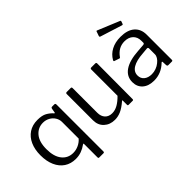

<svg xmlns="http://www.w3.org/2000/svg" viewBox="-100 -1256 1925 1925"><g transform="rotate(-45 863.0 -293.5)"><path d="M507 -530Q515 -530 518.5 -526Q522 -522 522 -513V152Q522 165 510 165H449Q438 165 438 152V-32Q438 -46 434 -46Q431 -46 423 -40Q394 -18 356 -4Q318 10 275 10Q205 10 154 -24Q103 -58 75.5 -120.5Q48 -183 48 -267Q48 -349 75.5 -410.5Q103 -472 154.5 -506Q206 -540 277 -540Q342 -540 378.5 -519.5Q415 -499 442 -469Q447 -464 448 -464Q451 -464 453 -472L460 -514Q462 -523 465.5 -526.5Q469 -530 478 -530ZM438 -351Q438 -385 419.5 -415Q401 -445 368.5 -463Q336 -481 297 -481Q226 -481 180 -426.5Q134 -372 134 -268Q134 -164 179 -107.5Q224 -51 298 -51Q338 -51 375 -68Q412 -85 438 -115Z M1017 -143V-516Q1017 -530 1033 -530H1088Q1102 -530 1102 -516L1100 -13Q1100 0 1089 0H1031Q1020 0 1020 -11V-70Q1020 -82 1011 -73Q957 -27 915 -8.5Q873 10 829 10Q759 10 714 -32Q669 -74 669 -143V-515Q669 -530 684 -530H740Q753 -530 753 -516V-165Q753 -115 780.5 -85.5Q808 -56 856 -56Q897 -56 936.5 -78.5Q976 -101 1017 -143Z M1385 10Q1307 10 1262.5 -29.5Q1218 -69 1218 -135Q1218 -215 1285.5 -261Q1353 -307 1481 -315L1559 -321Q1576 -323 1576 -336V-363Q1576 -417 1542.5 -448.5Q1509 -480 1452 -480Q1364 -480 1308 -400Q1305 -395 1302 -393.5Q1299 -392 1294 -394L1240 -412Q1235 -414 1235 -419Q1235 -422 1238 -428Q1268 -481 1323.5 -510.5Q1379 -540 1455 -540Q1553 -540 1605 -494.5Q1657 -449 1657 -369V-15Q1657 -6 1654 -3Q1651 0 1643 0H1593Q1581 0 1579 -16L1577 -62Q1576 -69 1572 -69Q1568 -69 1563 -64Q1486 10 1385 10ZM1561 -270 1496 -264Q1403 -258 1352.5 -228Q1302 -198 1302 -145Q1302 -102 1332.5 -77Q1363 -52 1414 -52Q1445 -52 1475 -63Q1505 -74 1528 -93Q1551 -111 1563.5 -131.5Q1576 -152 1576 -171V-254Q1576 -270 1561 -270ZM1335 -751 1567 -655Q1575 -651 1571 -641L1563 -619Q1561 -612 1557.5 -610.5Q1554 -609 1547 -611L1319 -683Q1303 -687 1308 -700L1324 -746Q1325 -750 1328 -751.5Q1331 -753 1335 -751Z"/></g></svg>

Font: n
Style: Regular
Weight: 400
Designer: Pablo Impallari, Rodrigo Fuenzalida
Foundry: Impallari Type
Version: Version 1.002; ttfautohint (v1.5)